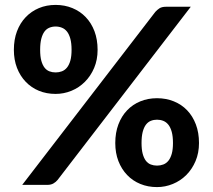

<svg xmlns="http://www.w3.org/2000/svg" viewBox="-20 -753 867 782"><path d="M377.5 -550Q377.5 -509.5 363.5 -476.5Q349.5 -443.5 325.8 -419.8Q302 -396 271 -383.2Q240 -370.5 206.5 -370.5Q169.5 -370.5 138.5 -383.2Q107.5 -396 84.8 -419.8Q62 -443.5 49.2 -476.5Q36.5 -509.5 36.5 -550Q36.5 -592 49.2 -625.8Q62 -659.5 84.8 -683.2Q107.5 -707 138.5 -720Q169.5 -733 206.5 -733Q243.5 -733 275 -720Q306.5 -707 329.2 -683.2Q352 -659.5 364.8 -625.8Q377.5 -592 377.5 -550ZM271.5 -550Q271.5 -577 266.5 -595.2Q261.5 -613.5 252.8 -624.5Q244 -635.5 232 -640.2Q220 -645 206.5 -645Q193 -645 181.2 -640.2Q169.5 -635.5 161.2 -624.5Q153 -613.5 148.2 -595.2Q143.5 -577 143.5 -550Q143.5 -523.5 148.2 -506Q153 -488.5 161.2 -477.8Q169.5 -467 181.2 -462.5Q193 -458 206.5 -458Q220 -458 232 -462.5Q244 -467 252.8 -477.8Q261.5 -488.5 266.5 -506Q271.5 -523.5 271.5 -550ZM612.5 -704.5Q619.5 -712.5 629.2 -719Q639 -725.5 656.5 -725.5H757L214.5 -20Q207.5 -11.5 197.5 -5.8Q187.5 0 173 0H70.5ZM790.5 -170.5Q790.5 -130 776.5 -97Q762.5 -64 738.8 -40.2Q715 -16.5 684 -3.8Q653 9 619.5 9Q582.5 9 551.5 -3.8Q520.5 -16.5 497.8 -40.2Q475 -64 462.2 -97Q449.5 -130 449.5 -170.5Q449.5 -212.5 462.2 -246.2Q475 -280 497.8 -303.8Q520.5 -327.5 551.5 -340.2Q582.5 -353 619.5 -353Q656.5 -353 688 -340.2Q719.5 -327.5 742.2 -303.8Q765 -280 777.8 -246.2Q790.5 -212.5 790.5 -170.5ZM684.5 -170.5Q684.5 -197.5 679.5 -215.8Q674.5 -234 665.8 -245Q657 -256 645 -260.8Q633 -265.5 619.5 -265.5Q606 -265.5 594.2 -260.8Q582.5 -256 574.2 -245Q566 -234 561.2 -215.8Q556.5 -197.5 556.5 -170.5Q556.5 -144 561.2 -126.5Q566 -109 574.2 -98.2Q582.5 -87.5 594.2 -83Q606 -78.5 619.5 -78.5Q633 -78.5 645 -83Q657 -87.5 665.8 -98.2Q674.5 -109 679.5 -126.5Q684.5 -144 684.5 -170.5Z"/></svg>

Font: LatoLatin Heavy
Style: Regular
Weight: 800
Designer: Lukasz Dziedzic with Adam Twardoch and Botio Nikoltchev
Foundry: tyPoland Lukasz Dziedzic
Version: Version 2.015; 2015-08-06; http://www.latofonts.com/